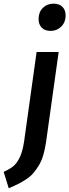

<svg xmlns="http://www.w3.org/2000/svg" viewBox="-105 -813 379 1050"><path d="M171.9 -644Q140.6 -644 123.3 -661.6Q106 -679.2 106 -709Q106 -746.6 129.4 -769.8Q152.8 -793 188 -793Q219.2 -793 236.6 -775.4Q253.9 -757.8 253.9 -728Q253.9 -691.4 230 -667.7Q206.1 -644 171.9 -644ZM-57.1 216.8 -85 127Q-50.3 111.3 -30.8 94.7Q-11.2 78.1 3.9 45.7Q19 13.2 26.9 -40L95.2 -528.8H215.8L147 -37.1Q141.1 3.9 131.3 36.4Q121.6 68.8 106.4 93.3Q91.3 117.7 75.9 135.3Q60.5 152.8 36.9 168.2Q13.2 183.6 -6.6 193.6Q-26.4 203.6 -57.1 216.8Z"/></svg>

Font: Fira Sans Compressed Medium
Style: Italic
Weight: 500
Width: 3
Italic angle: -8°
Designer: Carrois Corporate & Edenspiekermann AG
Foundry: Carrois Corporate GbR & Edenspiekermann AG
Version: Version 4.203;PS 004.203;hotconv 1.0.88;makeotf.lib2.5.64775